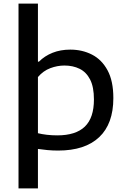

<svg xmlns="http://www.w3.org/2000/svg" viewBox="-20 -828 703 1068"><path d="M83 220V-808H191V-485H196.5Q228.5 -517 272.5 -534.5Q316.5 -552 371 -552Q437.5 -552 491.8 -524.2Q546 -496.5 578.2 -437Q610.5 -377.5 610.5 -282.5Q610.5 -139 531.5 -64.8Q452.5 9.5 303.5 9.5Q273 9.5 244 6.8Q215 4 191 0.5V220ZM298.5 -75Q401.5 -75 452 -123.8Q502.5 -172.5 502.5 -274.5Q502.5 -344.5 481.2 -385.8Q460 -427 423 -445.2Q386 -463.5 338.5 -463.5Q299 -463.5 259.8 -448.8Q220.5 -434 191 -399.5V-87Q213 -81.5 241 -78.2Q269 -75 298.5 -75Z"/></svg>

Font: Encode Sans Expanded Medium
Style: Regular
Weight: 500
Width: 7
Designer: Multiple Designers
Foundry: Impallari Type
Version: Version 3.000; ttfautohint (v1.8.3) -l 8 -r 50 -G 200 -x 14 